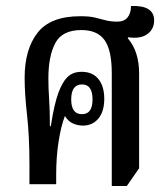

<svg xmlns="http://www.w3.org/2000/svg" viewBox="-20 -613 557 639"><path d="M352 6V-369Q352 -446 328 -479.5Q304 -513 251 -513Q187 -513 164 -469.5Q141 -426 141 -352Q141 -319 143.5 -283.5Q146 -248 146 -193H149Q161 -269 174.5 -304.5Q188 -340 203 -355Q221 -374 252 -374Q288 -374 307.5 -350Q327 -326 327 -284Q327 -242 307.5 -218.5Q288 -195 256 -195Q239 -195 223 -202Q207 -209 196 -227Q183 -193 175 -142Q167 -91 167 -32V0H78V-67Q78 -159 70 -230Q62 -301 62 -354Q62 -449 105 -504Q148 -559 247 -559Q278 -559 296.5 -554.5Q315 -550 331.5 -545.5Q348 -541 371 -541Q393 -541 404.5 -555Q416 -569 416 -593Q493 -596 493 -545Q493 -516 470.5 -499.5Q448 -483 407 -489L405 -486Q443 -442 443 -369V-53L402 6ZM253 -233Q288 -233 288 -282Q288 -332 253 -332Q217 -332 217 -282Q217 -233 253 -233Z"/></svg>

Font: Noto Serif Thai ExtraCondensed Medium
Style: Regular
Weight: 500
Width: 2
Designer: Monotype Design Team
Foundry: Monotype Imaging Inc.
Version: Version 2.002; ttfautohint (v1.8.4.7-5d5b)